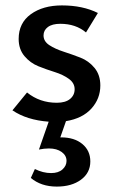

<svg xmlns="http://www.w3.org/2000/svg" viewBox="-20 -445 427 710"><path d="M351 -129Q351 -80 318 -43.5Q285 -7 224 3L203 63H206Q255 63 284.5 87.5Q314 112 314 152Q314 194 279.5 219.5Q245 245 190 245Q132 245 94 213L109 180Q139 195 169 195Q196 195 211 181.5Q226 168 226 150Q226 130 208 117Q190 104 161 104Q143 104 124 108L160 5Q79 -1 26 -37L80 -103Q127 -65 190 -65Q222 -65 239 -79Q256 -93 256 -115Q256 -138 234.5 -153.5Q213 -169 182.5 -178.5Q152 -188 122 -200Q92 -212 70.5 -237.5Q49 -263 49 -301Q49 -360 94 -392.5Q139 -425 209 -425Q286 -425 342 -397L298 -325Q260 -357 203 -357Q173 -357 157 -345Q141 -333 141 -314Q141 -292 162.5 -278Q184 -264 215 -254Q246 -244 277 -232Q308 -220 329.5 -194Q351 -168 351 -129Z"/></svg>

Font: EauTest Semibold
Style: Regular
Weight: 600
Designer: Christian Thalmann (Catharsis Fonts)
Version: Version 0.001;PS 000.001;hotconv 1.0.88;makeotf.lib2.5.64775